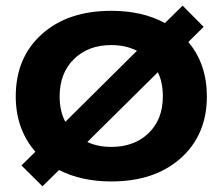

<svg xmlns="http://www.w3.org/2000/svg" viewBox="-20 -615 780 673"><path d="M620.1 -595.2 693.8 -521 640.1 -467.8Q705.1 -390.6 705.1 -276.9Q705.1 -142.6 613.8 -60.8Q522.5 21 370.1 21Q265.6 21 187 -19L128.9 38.1L55.2 -35.2L104 -83Q35.2 -162.6 35.2 -276.9Q35.2 -413.1 126.5 -495.1Q217.8 -577.1 370.1 -577.1Q479.5 -577.1 558.1 -534.2ZM370.1 -100.1Q450.7 -100.1 500.7 -148.2Q550.8 -196.3 550.8 -276.9Q550.8 -327.1 533.2 -361.8L286.1 -117.2Q322.8 -100.1 370.1 -100.1ZM189 -276.9Q189 -225.6 209 -188L460 -437Q420.9 -457 370.1 -457Q289.1 -457 239 -407.7Q189 -358.4 189 -276.9Z"/></svg>

Font: Mattone
Style: Regular
Weight: 400
Width: 6
Designer: Nunzio Mazzaferro
Foundry: Collletttivo
Version: Version 2.000;Glyphs 3.2 (3217)